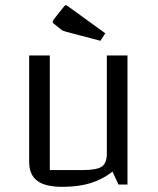

<svg xmlns="http://www.w3.org/2000/svg" viewBox="-20 -715 612 744"><path d="M474 -500V0H439L416 -50Q378 -20 331 -5.5Q284 9 222 9Q155 9 124 -14.5Q93 -38 93 -88V-500H173V-56H300Q355 -56 374.5 -69.5Q394 -83 394 -120V-500ZM369 -557 236 -592Q227 -595 223 -596.5Q219 -598 215 -602L190 -622Q184 -626 184 -631Q184 -634 190 -642L229 -691Q232 -695 236 -695Q237 -695 243 -691L388 -586Z"/></svg>

Font: Changa Light
Style: Regular
Weight: 300
Designer: Eduardo Rodriguez Tunni
Foundry: Eduardo Rodriguez Tunni
Version: Version 3.002; ttfautohint (v1.8.2)